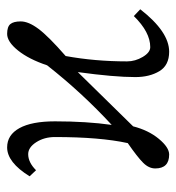

<svg xmlns="http://www.w3.org/2000/svg" viewBox="2 -484 494 538"><g transform="rotate(-90 249.0 -215.0)"><path d="M302 -83Q302 -142 316 -244L164 -89Q153 -46 129 -17Q105 12 85 12Q46 12 46 -27Q46 -45 62 -61Q78 -77 117 -104Q134 -182 134 -308Q134 -338 119.5 -360.5Q105 -383 86 -383Q63 -383 41 -361L24 -379Q63 -442 105 -442Q140 -442 159 -407.5Q178 -373 178 -308Q178 -219 168 -149Q258 -232 335 -330Q352 -381 376.5 -411.5Q401 -442 423 -442Q443 -442 450.5 -433Q458 -424 458 -404Q458 -382 437 -354Q416 -326 361 -278Q346 -196 346 -106Q346 -83 358.5 -62Q371 -41 386 -41Q428 -41 473 -87L492 -69Q429 12 373 12Q335 12 318.5 -15.5Q302 -43 302 -83Z"/></g></svg>

Font: Libertinus Sans
Style: Regular
Weight: 400
Designer: Philipp H. Poll
Foundry: Khaled Hosny
Version: Version 6.1